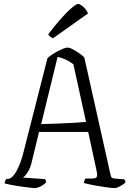

<svg xmlns="http://www.w3.org/2000/svg" viewBox="-20 -964 664 984"><path d="M158 0Q153 0 139 -1.5Q125 -3 106.5 -5.5Q88 -8 68.5 -11Q49 -14 32 -17.5Q15 -21 4 -24Q4 -31 7 -38Q10 -45 14 -47H20Q31 -47 42.5 -57.5Q54 -68 64.5 -87Q75 -106 85 -133Q95 -160 103 -194L223 -665Q230 -673 244 -682.5Q258 -692 274 -700.5Q290 -709 304 -714.5Q318 -720 325 -720Q337 -720 353 -711.5Q369 -703 385.5 -691.5Q402 -680 412 -670L545 -75Q548 -62 550.5 -56.5Q553 -51 567 -49L616 -45Q618 -43 620 -41Q622 -39 623 -29Q617 -23 607 -16.5Q597 -10 586.5 -5Q576 0 566 0Q558 0 542 -2Q526 -4 506 -7Q486 -10 467 -13.5Q448 -17 432.5 -20.5Q417 -24 410 -26Q410 -31 412.5 -38Q415 -45 418 -49H441Q459 -49 467.5 -51Q476 -53 477.5 -63.5Q479 -74 473 -98L432 -288H180L142 -131Q137 -109 128.5 -93Q120 -77 112 -67.5Q104 -58 97 -54L210 -46Q212 -45 214 -40.5Q216 -36 216 -29Q207 -20 196.5 -13.5Q186 -7 176 -3.5Q166 0 158 0ZM191 -328Q227 -329 271.5 -330.5Q316 -332 357 -334.5Q398 -337 421 -339L356 -635Q335 -650 315 -659.5Q295 -669 275 -672ZM252 -768Q243 -771 236.5 -777Q230 -783 227 -788Q261 -833 292.5 -868.5Q324 -904 348 -924Q372 -944 380 -944Q387 -944 397.5 -936.5Q408 -929 417.5 -918Q427 -907 431 -895Z"/></svg>

Font: Texturina Medium 12pt Thin
Style: Regular
Weight: 250
Version: Version 1.002